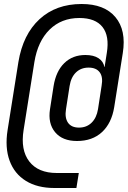

<svg xmlns="http://www.w3.org/2000/svg" viewBox="-20 -760 640 960"><path d="M252 180Q167 180 109.5 144.5Q52 109 28 43.5Q4 -22 18 -110L72 -450Q95 -588 177.5 -664Q260 -740 388 -740Q502 -740 557 -674.5Q612 -609 594 -495L551 -224Q538 -144 490 -99.5Q442 -55 365 -55Q292 -55 255.5 -99Q219 -143 230 -214L248 -330Q260 -404 301.5 -444.5Q343 -485 407 -485Q448 -485 472.5 -469Q497 -453 502 -425H503L514 -495Q528 -580 492.5 -625Q457 -670 377 -670Q287 -670 228 -612Q169 -554 152 -450L98 -110Q82 -10 126.5 47.5Q171 105 264 105H374L362 180ZM375 -122Q413 -122 438 -146.5Q463 -171 470 -214L488 -331Q496 -375 478.5 -398.5Q461 -422 423 -422Q385 -422 360 -398Q335 -374 328 -330L310 -214Q303 -171 320 -146.5Q337 -122 375 -122Z"/></svg>

Font: JetBrains Mono NL
Style: Italic
Weight: 400
Italic angle: -9°
Monospace: yes
Designer: Philipp Nurullin, Konstantin Bulenkov
Foundry: JetBrains
Version: Version 2.305; ttfautohint (v1.8.4.7-5d5b)